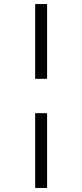

<svg xmlns="http://www.w3.org/2000/svg" viewBox="-20 -807 407 950"><path d="M213 -787V-417H154V-787ZM213 -247V123H154V-247Z"/></svg>

Font: Libre Bodoni
Style: Regular
Weight: 400
Designer: Pablo Impallari, Rodrigo Fuenzalida
Foundry: Pablo Impallari, Rodrigo Fuenzalida
Version: Version 1.001; ttfautohint (v1.5.65-e2d9)